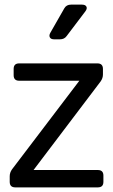

<svg xmlns="http://www.w3.org/2000/svg" viewBox="-20 -810 489 830"><path d="M46 0Q22 0 22 -24V-48Q22 -64 32 -78L323 -461H63Q39 -461 39 -485V-512Q39 -536 63 -536H401Q425 -536 425 -512V-488Q425 -472 415 -458L125 -75H403Q427 -75 427 -51V-24Q427 0 403 0ZM214 -640Q200 -640 195.5 -648.5Q191 -657 198 -669L258 -774Q267 -790 287 -790H334Q349 -790 353.5 -781.5Q358 -773 349 -761L268 -654Q258 -640 239 -640Z"/></svg>

Font: Pitagon Sans Text
Style: Regular
Weight: 400
Designer: Travis Tran
Foundry: Pitagon
Version: Version 1.001; ttfautohint (v1.8.4.7-5d5b);gftools[0.9.26]